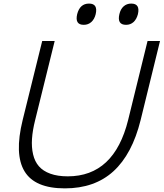

<svg xmlns="http://www.w3.org/2000/svg" viewBox="-20 -1038 910 1068"><path d="M870.1 -810.1 762.2 -370.1Q715.3 -180.7 611.1 -85.4Q506.8 9.8 340.8 9.8Q173.8 9.8 116.5 -85Q59.1 -179.7 106 -370.1L214.8 -810.1H284.2L175.8 -371.1Q161.1 -313 158 -265.9Q154.8 -218.8 164.1 -179.2Q173.3 -139.6 196.5 -113Q219.7 -86.4 260 -71.8Q300.3 -57.1 356.9 -57.1Q615.2 -57.1 692.9 -371.1L800.8 -810.1ZM512.2 -959Q505.4 -931.2 488 -915.5Q470.7 -899.9 445.8 -899.9Q395.5 -899.9 409.2 -959Q424.3 -1018.1 475.1 -1018.1Q525.9 -1018.1 512.2 -959ZM747.1 -959Q739.7 -930.7 722.7 -915.3Q705.6 -899.9 681.2 -899.9Q630.4 -899.9 644 -959Q650.4 -987.3 667.7 -1002.7Q685.1 -1018.1 710 -1018.1Q760.7 -1018.1 747.1 -959Z"/></svg>

Font: Sinkin Sans 300 Light Italic
Style: Regular
Weight: 300
Italic angle: -112°
Designer: Keith Bates
Foundry: K-Type
Version: Sinkin Sans (version 1.0)  by Keith Bates   •   © 2014   www